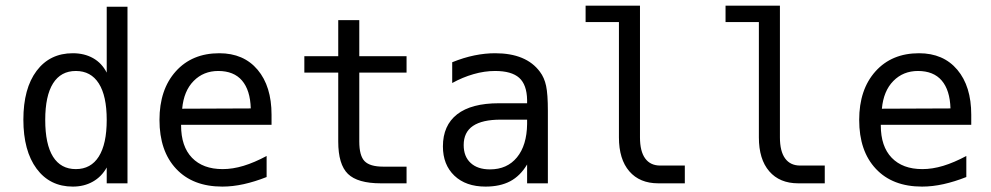

<svg xmlns="http://www.w3.org/2000/svg" viewBox="-20 -655 3540 686"><path d="M361.3 -395.5V-630.9H435.5V0H361.3V-56.6Q342.8 -23.4 311.5 -5.9Q280.3 11.7 240.2 11.7Q158.2 11.7 110.8 -52.2Q63.5 -116.2 63.5 -227.5Q63.5 -338.9 110.8 -401.9Q158.2 -464.8 240.2 -464.8Q281.2 -464.8 312.5 -447.3Q343.8 -429.7 361.3 -395.5ZM141.6 -226.6Q141.6 -139.6 169.4 -95.2Q197.3 -50.8 251 -50.8Q304.7 -50.8 333 -95.7Q361.3 -140.6 361.3 -226.6Q361.3 -312.5 333 -356.9Q304.7 -401.4 251 -401.4Q197.3 -401.4 169.4 -356.9Q141.6 -312.5 141.6 -226.6Z M950.2 -245.1V-209H627V-207Q627 -131.8 666 -91.3Q705.1 -50.8 775.4 -50.8Q811.5 -50.8 850.1 -62.5Q888.7 -74.2 932.6 -97.7V-22.5Q890.6 -5.9 851.1 2.9Q811.5 11.7 774.4 11.7Q668.9 11.7 609.4 -51.8Q549.8 -115.2 549.8 -226.6Q549.8 -335 607.9 -399.9Q666 -464.8 763.7 -464.8Q850.6 -464.8 900.4 -405.8Q950.2 -346.7 950.2 -245.1ZM876 -267.6Q874 -333 844.7 -367.2Q815.4 -401.4 759.8 -401.4Q707 -401.4 671.9 -365.7Q636.7 -330.1 630.9 -266.6Z M1263.7 -583V-454.1H1432.6V-395.5H1263.7V-149.4Q1263.7 -98.6 1282.7 -79.1Q1301.8 -59.6 1348.6 -59.6H1432.6V0H1340.8Q1257.8 0 1223.1 -33.7Q1188.5 -67.4 1188.5 -149.4V-395.5H1067.4V-454.1H1188.5V-583Z M1768.6 -227.5Q1703.1 -227.5 1669.9 -205.1Q1636.7 -182.6 1636.7 -136.7Q1636.7 -95.7 1661.6 -72.8Q1686.5 -49.8 1730.5 -49.8Q1792 -49.8 1827.1 -92.8Q1862.3 -135.7 1863.3 -211.9V-227.5ZM1937.5 -258.8V0H1863.3V-67.4Q1838.9 -26.4 1802.7 -7.3Q1766.6 11.7 1714.8 11.7Q1644.5 11.7 1603.5 -27.3Q1562.5 -66.4 1562.5 -131.8Q1562.5 -207 1613.3 -246.6Q1664.1 -286.1 1762.7 -286.1H1863.3V-297.9Q1862.3 -352.5 1835 -377Q1807.6 -401.4 1749 -401.4Q1710.9 -401.4 1671.9 -390.1Q1632.8 -378.9 1595.7 -358.4V-432.6Q1636.7 -449.2 1674.8 -457Q1712.9 -464.8 1749 -464.8Q1804.7 -464.8 1844.7 -448.2Q1884.8 -431.6 1909.2 -398.4Q1924.8 -377.9 1931.2 -348.1Q1937.5 -318.4 1937.5 -258.8Z M2266.6 -164.1Q2266.6 -114.3 2285.2 -88.9Q2303.7 -63.5 2338.9 -63.5H2426.8V0H2332Q2265.6 0 2228.5 -43Q2191.4 -85.9 2191.4 -164.1V-576.2H2072.3V-634.8H2266.6Z M2766.6 -164.1Q2766.6 -114.3 2785.2 -88.9Q2803.7 -63.5 2838.9 -63.5H2926.8V0H2832Q2765.6 0 2728.5 -43Q2691.4 -85.9 2691.4 -164.1V-576.2H2572.3V-634.8H2766.6Z M3450.2 -245.1V-209H3127V-207Q3127 -131.8 3166 -91.3Q3205.1 -50.8 3275.4 -50.8Q3311.5 -50.8 3350.1 -62.5Q3388.7 -74.2 3432.6 -97.7V-22.5Q3390.6 -5.9 3351.1 2.9Q3311.5 11.7 3274.4 11.7Q3168.9 11.7 3109.4 -51.8Q3049.8 -115.2 3049.8 -226.6Q3049.8 -335 3107.9 -399.9Q3166 -464.8 3263.7 -464.8Q3350.6 -464.8 3400.4 -405.8Q3450.2 -346.7 3450.2 -245.1ZM3376 -267.6Q3374 -333 3344.7 -367.2Q3315.4 -401.4 3259.8 -401.4Q3207 -401.4 3171.9 -365.7Q3136.7 -330.1 3130.9 -266.6Z"/></svg>

Font: BabelStone Pseudographica Colour
Style: Regular
Weight: 400
Designer: Andrew West
Foundry: BabelStone
Version: Version 16.0.0